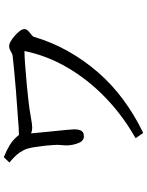

<svg xmlns="http://www.w3.org/2000/svg" viewBox="102 -860 795 1040"><g transform="rotate(-90 500.0 -339.5)"><path d="M718 -669Q725 -670 733 -674Q741 -678 750 -683Q759 -688 770.5 -688Q782 -688 797.5 -679Q813 -670 827.5 -657Q842 -644 852.5 -630.5Q863 -617 863 -605Q863 -593 850 -582Q840 -573 831.5 -566.5Q823 -560 821 -554Q793 -458 744 -370.5Q695 -283 629.5 -207.5Q564 -132 482.5 -71.5Q401 -11 309 34L300 38L272 -3L282 -9Q400 -77 495.5 -170Q591 -263 655.5 -374Q720 -485 744 -605Q698 -605 557 -592Q519 -588 476 -583.5Q433 -579 389.5 -571Q346 -563 329.5 -563Q313 -563 298 -569Q303 -516 308 -466Q320 -352 320 -335Q320 -318 316 -306Q309 -283 282 -283Q262 -283 250 -303Q242 -319 237.5 -338.5Q233 -358 233 -374Q233 -390 234.5 -402.5Q236 -415 236 -425.5Q236 -436 235 -448Q233 -489 224 -548Q220 -573 215 -590Q208 -611 194 -631.5Q180 -652 149 -679L140 -686L169 -717Q208 -701 234 -685Q262 -668 282 -644Q286 -639 289 -635Q304 -635 323 -636L528 -651Q658 -662 718 -669Z"/></g></svg>

Font: Early Summer Mincho Screen
Style: Regular
Weight: 400
Designer: GuiWonder
Version: Version 1.002